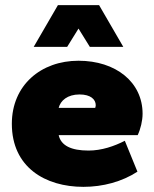

<svg xmlns="http://www.w3.org/2000/svg" viewBox="-20 -716 600 746"><path d="M304 10C380 10 454 -10 514 -49L465 -169C424 -148 375 -131 324 -131C257 -131 217 -150 208 -191H515C526 -214 534 -247 534 -274C534 -397 430 -480 285 -480C139 -480 26 -385 26 -235C26 -66 156 10 304 10ZM289 -349C332 -349 352 -330 352 -307C352 -304 351 -301 350 -297H208C215 -325 242 -349 289 -349ZM459 -534 365 -696H205L111 -534H241L285 -605L329 -534Z"/></svg>

Font: Gantari Black
Style: Regular
Weight: 900
Designer: Anugrah Pasau
Foundry: Lafontype
Version: Version 1.000